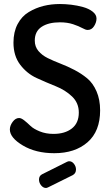

<svg xmlns="http://www.w3.org/2000/svg" viewBox="-20 -754 552 955"><path d="M29 -110Q29 -129 43 -148Q57 -167 75 -167Q86 -167 101.5 -154.5Q117 -142 132 -127.5Q147 -113 177.5 -100.5Q208 -88 246 -88Q303 -88 337.5 -115Q372 -142 372 -194Q372 -242 338.5 -274Q305 -306 257.5 -325Q210 -344 162 -366Q114 -388 80.5 -432Q47 -476 47 -542Q47 -595 67.5 -634Q88 -673 123 -694Q158 -715 196.5 -724.5Q235 -734 278 -734Q305 -734 334.5 -730.5Q364 -727 393 -719Q422 -711 441 -696Q460 -681 460 -662Q460 -643 448 -624Q436 -605 416 -605Q406 -605 389 -614.5Q372 -624 343.5 -633.5Q315 -643 278 -643Q221 -643 187 -620.5Q153 -598 153 -552Q153 -522 171 -500.5Q189 -479 217.5 -465Q246 -451 281 -437.5Q316 -424 350.5 -406Q385 -388 413.5 -364.5Q442 -341 460 -300Q478 -259 478 -205Q478 -101 415.5 -46.5Q353 8 250 8Q158 8 93.5 -30.5Q29 -69 29 -110ZM174 139Q174 121 189 113L313 51Q319 48 324 48Q338 48 348 61Q358 74 358 89Q358 108 342 117L221 177Q213 181 209 181Q195 181 184.5 168Q174 155 174 139Z"/></svg>

Font: TerminalDosisSemiBold
Style: Bold
Weight: 600
Designer: EdgarTolentino, PabloImpallari, IginoMarini
Foundry: EdgarTolentino, PabloImpallari, IginoMarini
Version: Version 1.006